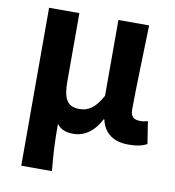

<svg xmlns="http://www.w3.org/2000/svg" viewBox="-84 -635 832 911"><g transform="rotate(10 332.0 -179.5)"><path d="M79 201H227C219 120 216 66 216 -25C237 3 265 9 296 9C349 9 395 -23 426 -84H429C444 -19 489 14 562 14C605 14 630 7 651 -4L634 -112C622 -108 610 -106 599 -106C568 -106 551 -117 551 -152C551 -256 558 -424 561 -560H413V-195C378 -131 346 -112 303 -112C247 -112 225 -145 225 -229V-560H79Z"/></g></svg>

Font: Spoqa Han Sans Neo Bold
Style: Bold
Weight: 700
Designer: [Spoqa Han Sans Neo] Dong-huui Kim  Younghwa Kang  Yujin Lee  [Noto Sans] Ryoko NISHIZUKA  (kana & ideographs); Paul D. 
Foundry: Spoqa (http://www.spoqa-han-sans.com)
Version: Version 1.000